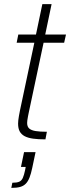

<svg xmlns="http://www.w3.org/2000/svg" viewBox="-20 -678 341 934"><path d="M201 0Q166 0 141 -3.5Q116 -7 100 -15.5Q84 -24 76 -38.5Q68 -53 68 -77Q68 -84 69 -93Q70 -102 72 -113.5Q74 -125 77 -140L147 -470H61L69 -510H155L186 -658H231L200 -510H301L292 -470H192L120 -131Q118 -121 116 -111Q114 -101 113 -93Q112 -85 112 -80Q112 -62 122 -53Q132 -44 153 -40.5Q174 -37 208 -37ZM35 236 40 211Q62 211 73.5 206Q85 201 91 187.5Q97 174 102 150L105 134H82L97 62H153L137 138Q131 167 123.5 186Q116 205 105 216Q94 227 77.5 231.5Q61 236 35 236Z"/></svg>

Font: Saira SemiCondensed ExtraLight
Style: Italic
Weight: 250
Width: 4
Italic angle: -12°
Designer: Hector Gatti with collaboration of the Omnibus-Type team
Foundry: Omnibus-Type
Version: Version 1.101